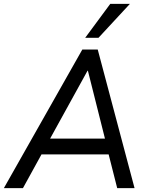

<svg xmlns="http://www.w3.org/2000/svg" viewBox="-36 -976 776 996"><path d="M-16 0 391 -719H471L662 0H572L521 -201L557 -175H149L193 -200L83 0ZM418 -609 214 -239 193 -257H538L513 -239L420 -609ZM406 -780 536 -956H638L475 -780Z"/></svg>

Font: Nunitoga
Style: Medium Italic
Weight: 500
Italic angle: -9°
Designer: Vernon Adams
Foundry: Vernon Adams
Version: Version 1.0